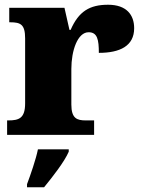

<svg xmlns="http://www.w3.org/2000/svg" viewBox="-20 -569 601 810"><path d="M10 0H377V-61H342C305 -61 281 -69 281 -128V-278C281 -355 307 -433 354 -433C391 -433 397 -401 397 -346C486 -346 546 -375 546 -450C546 -506 514 -549 436 -549C358 -549 312 -521 278 -443H273L252 -536H19V-475H23C67 -475 86 -466 86 -407V-133C86 -70 60 -61 15 -61H10ZM94 208V221H166C202 177 252 113 270 71V61H140C132 102 108 171 94 208Z"/></svg>

Font: Noto Serif Georgian Black
Style: Regular
Weight: 900
Designer: Monotype Design Team, Akaki Razmadze
Foundry: Google LLC
Version: Version 2.003